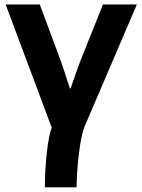

<svg xmlns="http://www.w3.org/2000/svg" viewBox="-20 -595 624 846"><path d="M4.9 -575.2H155.3L248 -326.2Q257.8 -298.8 288.1 -205.1H291Q313.5 -271.5 334 -326.2L433.6 -575.2H583L352.5 -37.1Q337.9 -1 328.1 78.6Q318.4 158.2 317.4 230.5H177.7Q177.7 155.3 186.5 76.7Q195.3 -2 208 -32.2Z"/></svg>

Font: Gothic A1 ExtraBold
Style: Regular
Weight: 800
Designer: HanYang I&C Co.,Ltd.
Foundry: HanYang I&C Co.,Ltd.
Version: Version 2.50